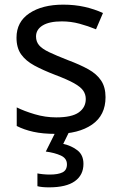

<svg xmlns="http://www.w3.org/2000/svg" viewBox="-20 -566 519 826"><path d="M434 -148Q434 -70 376 -30Q318 10 220 10Q164 10 123.5 1Q83 -8 52 -24V-104Q84 -88 129.5 -74.5Q175 -61 222 -61Q289 -61 319 -82.5Q349 -104 349 -140Q349 -160 338 -176Q327 -192 298.5 -208Q270 -224 217 -244Q165 -264 128 -284Q91 -304 71 -332Q51 -360 51 -404Q51 -472 106.5 -509Q162 -546 252 -546Q301 -546 343.5 -536.5Q386 -527 423 -510L393 -440Q359 -454 322 -464Q285 -474 246 -474Q192 -474 163.5 -456.5Q135 -439 135 -409Q135 -387 148 -371.5Q161 -356 191.5 -341.5Q222 -327 273 -307Q324 -288 360 -268Q396 -248 415 -219.5Q434 -191 434 -148ZM339 139Q339 187 302 213.5Q265 240 191 240Q159 240 141 235V180Q150 182 165 183.5Q180 185 194 185Q230 185 249 175.5Q268 166 268 141Q268 115 241.5 103Q215 91 177 86L220 0H278L252 53Q288 61 313.5 81Q339 101 339 139Z"/></svg>

Font: Noto Sans Gunjala Gondi Semibold
Style: Regular
Weight: 600
Designer: Ek Type
Foundry: Ek Type
Version: Version 1.004; ttfautohint (v1.8.4.7-5d5b)